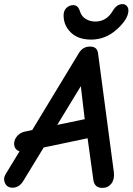

<svg xmlns="http://www.w3.org/2000/svg" viewBox="-54 -909 646 936"><path d="M390 -716Q327 -716 291.5 -750.5Q256 -785 256 -834Q256 -857 270 -870.5Q284 -884 303 -884Q327 -884 336 -853Q344 -828 365 -816Q386 -804 410 -804Q465 -804 495 -855Q515 -889 543 -889Q556 -889 564 -880Q572 -871 572 -858Q572 -817 516.5 -766.5Q461 -716 390 -716ZM445 7Q406 7 401 -33L373 -235L159 -190L59 -26Q39 6 7 6Q-19 6 -29.5 -16Q-40 -38 -26 -61L41 -171L37 -173Q15 -183 15 -208Q15 -229 29.5 -245.5Q44 -262 65 -267L103 -275L331 -651Q350 -682 385 -682Q420 -682 424 -649L501 -70Q505 -35 489 -14Q473 7 445 7ZM225 -300 359 -328 340 -489Z"/></svg>

Font: Comic Neue
Style: Bold Italic
Weight: 700
Italic angle: -12°
Designer: Craig Rozynski
Foundry: Craig Rozynski
Version: Version 2.003